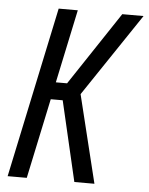

<svg xmlns="http://www.w3.org/2000/svg" viewBox="-52 -757 620 800"><g transform="rotate(5 258.0 -357.0)"><path d="M10 0H90L161 -335H211L289 0H373L283 -367L516 -714H427L223 -407H176L241 -714H161Z"/></g></svg>

Font: Noto Sans ExtraCondensed
Style: Italic
Weight: 400
Width: 2
Italic angle: -12°
Designer: Monotype Design Team
Foundry: Monotype Imaging Inc.
Version: Version 2.013